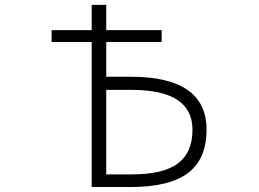

<svg xmlns="http://www.w3.org/2000/svg" viewBox="-20 -751 1040 772"><path d="M407.2 -442.4H505.9Q810.5 -442.4 810.5 -229.5Q810.5 -111.3 735.8 -55.2Q661.1 1 503.9 1H348.6V-582H187.5V-629.9H348.6V-731.4H407.2V-629.9H629.9V-582H407.2ZM407.2 -49.8H508.8Q636.7 -49.8 695.3 -93.8Q753.9 -137.7 753.9 -229.5Q753.9 -389.6 509.8 -389.6H407.2Z"/></svg>

Font: Gen Shin Gothic Monospace Light
Style: Regular
Weight: 300
Designer: [Source Han Sans]
Ryoko NISHIZUKA  (kana & ideographs); Paul D. Hunt (Latin, Greek & Cyrillic); Wenlong ZHANG  (bopomofo
Version: Version 1.002.20150607